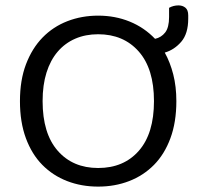

<svg xmlns="http://www.w3.org/2000/svg" viewBox="-20 -679 736 712"><path d="M344 13Q282 13 229 -7.5Q176 -28 137 -67.5Q98 -107 76 -166.5Q54 -226 54 -304Q54 -382 76.5 -441Q99 -500 138 -540Q177 -580 230 -600.5Q283 -621 344 -621Q407 -621 461 -599Q515 -577 555 -535Q578 -540 592.5 -558.5Q607 -577 607 -616V-650Q623 -659 642 -659Q657 -659 667.5 -650.5Q678 -642 678 -622V-610Q678 -554 652 -524Q626 -494 591 -484Q611 -448 622.5 -403Q634 -358 634 -304Q634 -226 612 -166.5Q590 -107 551 -67.5Q512 -28 459 -7.5Q406 13 344 13ZM344 -552Q297 -552 259 -535.5Q221 -519 194 -487.5Q167 -456 152.5 -410Q138 -364 138 -304Q138 -184 194 -120Q250 -56 344 -56Q439 -56 495 -120Q551 -184 551 -304Q551 -424 494.5 -488Q438 -552 344 -552Z"/></svg>

Font: Baloo 2 Latin
Style: Regular
Weight: 400
Designer: Sarang Kulkarni and Ek Type
Foundry: Ek Type
Version: Version 1.001